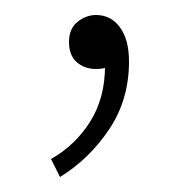

<svg xmlns="http://www.w3.org/2000/svg" viewBox="-20 -86 248 256"><path d="M60 150 48 126Q80 108 100 76.5Q120 45 120 2L106 -52L140 -10Q134 0 125.5 3Q117 6 108 6Q93 6 82.5 -3Q72 -12 72 -30Q72 -48 83.5 -57Q95 -66 108 -66Q128 -66 140 -49.5Q152 -33 152 -4Q152 47 125.5 86.5Q99 126 60 150Z"/></svg>

Font: Source Sans 3
Style: Regular
Weight: 200
Designer: Paul D. Hunt
Foundry: Adobe
Version: Version 3.046;hotconv 1.0.118;makeotfexe 2.5.65603